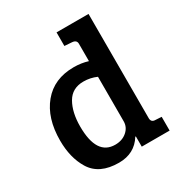

<svg xmlns="http://www.w3.org/2000/svg" viewBox="-171 -834 910 967"><g transform="rotate(-30 284.0 -350.0)"><path d="M284 -518Q327 -518 366 -506V-607Q366 -629 340 -631L297 -634V-713H483V-105Q484 -82 508 -82L543 -80V0H381V-59L378 -60Q333 13 242 13Q128 13 82 -63Q40 -132 40 -232Q40 -362 104.5 -440Q169 -518 284 -518ZM366 -156V-415Q330 -431 290 -431Q224 -431 193.5 -378Q163 -325 163 -243Q163 -75 271 -75Q312 -75 339 -98.5Q366 -122 366 -156Z"/></g></svg>

Font: Bree Serif
Style: Regular
Weight: 400
Designer: Veronika Burian, Jos Scaglione
Foundry: TypeTogether
Version: Version 1.001